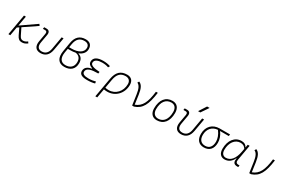

<svg xmlns="http://www.w3.org/2000/svg" viewBox="149 -2365 6146 4160"><g transform="rotate(30 3222.5 -285.0)"><path d="M48.3 0H95.2L132.8 -213.9L179.7 -245.1L254.9 -87.4C290.5 -13.2 328.6 9.8 385.3 9.8C436 9.8 474.1 -4.9 522.9 -41L499 -77.6C457 -47.4 426.8 -35.2 389.6 -35.2C351.6 -35.2 324.2 -52.2 297.9 -106.4L217.3 -270.5L544.9 -491.7L518.6 -529.3L142.6 -269L186.5 -517.6H139.6Z M851.1 9.8C973.1 9.8 1049.3 -62 1073.7 -200.2L1129.4 -517.6H1082.5L1026.9 -200.2C1007.8 -91.8 950.2 -35.2 858.9 -35.2C767.6 -35.2 730 -91.8 749 -200.2L785.2 -405.3C797.9 -476.1 768.6 -517.6 706.1 -517.6H645.5L637.7 -473.6H695.3C731 -473.6 746.1 -450.2 738.3 -405.3L702.1 -200.2C678.7 -68.4 733.9 9.8 851.1 9.8Z M1447.8 9.8C1590.8 9.8 1691.9 -65.4 1691.9 -219.7C1691.9 -302.7 1658.2 -371.6 1574.2 -392.6V-400.4C1665 -437 1718.8 -503.4 1718.8 -589.4C1718.8 -687 1662.6 -742.2 1559.6 -742.2C1411.6 -742.2 1325.2 -661.1 1297.9 -499.5L1260.3 -276.4C1229.5 -94.2 1297.9 9.8 1447.8 9.8ZM1510.7 -380.9C1597.7 -369.1 1645 -312.5 1645 -220.7C1645 -94.7 1562 -34.7 1450.7 -35.2C1332.5 -35.2 1279.8 -121.1 1305.7 -271.5L1322.3 -368.2H1386.7C1431.6 -368.2 1473.6 -372.6 1510.7 -380.9ZM1330.1 -412.1 1344.7 -498C1367.7 -631.8 1434.1 -697.3 1551.3 -697.3C1628.9 -697.3 1671.9 -658.7 1671.9 -590.3C1671.9 -481 1558.6 -412.1 1391.1 -412.1Z M2016.1 9.8C2092.8 9.8 2158.7 1.5 2210.4 -13.7L2204.1 -59.6C2160.2 -47.9 2108.4 -35.2 2027.8 -35.2C1924.8 -35.2 1873.5 -62 1873.5 -115.2C1873.5 -211.9 2003.9 -234.4 2133.3 -234.4H2161.1L2168 -278.3C2011.7 -285.6 1933.6 -317.9 1933.6 -374.5C1933.6 -454.1 2021.5 -482.4 2121.6 -482.4C2182.6 -482.4 2234.4 -474.1 2277.8 -456.5L2301.3 -499C2246.6 -518.1 2186 -527.3 2118.7 -527.3C1988.8 -527.3 1887.2 -485.8 1887.2 -377C1887.2 -323.2 1921.4 -286.6 1989.7 -266.1L1987.8 -255.9C1891.1 -241.2 1824.7 -193.8 1824.7 -105C1824.7 -27.8 1888.2 9.8 2016.1 9.8Z M2719.7 -527.3C2559.1 -527.3 2470.7 -443.4 2438.5 -260.3L2353 224.6H2399.9L2439 2C2467.3 6.8 2495.1 9.8 2523.4 9.8C2726.1 9.8 2878.9 -149.9 2878.9 -361.3C2878.9 -467.3 2820.8 -527.3 2719.7 -527.3ZM2447.3 -46.4 2484.9 -259.3C2511.7 -412.1 2581.1 -482.4 2705.1 -482.4C2785.6 -482.4 2832 -436.5 2832 -356.4C2832 -173.3 2703.6 -35.2 2534.2 -35.2C2496.6 -35.2 2464.4 -39.6 2447.3 -46.4Z M3143.6 0H3188.5C3373 -61 3445.3 -201.2 3487.8 -517.6H3440.9C3406.7 -238.3 3342.8 -103 3182.1 -43.9L3149.4 -276.9C3129.4 -419.9 3090.3 -499 3016.1 -527.3L2992.7 -487.8C3052.7 -461.9 3087.4 -390.6 3105.5 -262.2Z M3760.7 9.8C3930.7 9.8 4031.2 -114.7 4031.2 -325.2C4031.2 -452.6 3965.8 -527.3 3855.5 -527.3C3686 -527.3 3585.4 -400.9 3585.4 -187.5C3585.4 -63.5 3650.9 9.8 3760.7 9.8ZM3770.5 -35.2C3683.6 -35.2 3632.3 -94.2 3632.3 -193.8C3632.3 -375 3713.4 -482.4 3849.6 -482.4C3935.1 -482.4 3984.4 -423.3 3984.4 -323.7C3984.4 -142.1 3904.8 -35.2 3770.5 -35.2Z M4366.7 9.8C4488.8 9.8 4564.9 -62 4589.4 -200.2L4645 -517.6H4598.1L4542.5 -200.2C4523.4 -91.8 4465.8 -35.2 4374.5 -35.2C4283.2 -35.2 4245.6 -91.8 4264.6 -200.2L4300.8 -405.3C4313.5 -476.1 4284.2 -517.6 4221.7 -517.6H4161.1L4153.3 -473.6H4210.9C4246.6 -473.6 4261.7 -450.2 4253.9 -405.3L4217.8 -200.2C4194.3 -68.4 4249.5 9.8 4366.7 9.8ZM4441.4 -609.4H4497.1L4623.5 -794.9H4560.5Z M4939 9.8C5077.6 9.8 5156.7 -77.6 5156.7 -230.5C5156.7 -312.5 5128.9 -396.5 5069.3 -475.1H5287.1L5294.9 -519H5035.6C4857.9 -519 4740.7 -398.4 4740.7 -215.8C4740.7 -72.3 4813 9.8 4939 9.8ZM5017.1 -474.6C5081.1 -391.1 5109.9 -304.2 5109.9 -230.5C5109.9 -106.4 5050.3 -35.2 4946.3 -35.2C4845.2 -35.2 4787.6 -100.1 4787.6 -213.9C4787.6 -364.7 4878.4 -466.3 5017.1 -474.6Z M5724.6 -444.3H5722.2C5699.2 -495.6 5652.3 -522.5 5585.4 -522.5C5418 -522.5 5306.6 -381.3 5306.6 -169.4C5306.6 -55.2 5361.3 10.3 5457.5 10.3C5552.2 10.3 5627.9 -43.9 5668.9 -139.6H5677.2C5656.2 -40.5 5688 4.9 5776.9 4.9H5800.3L5808.1 -40H5783.2C5726.6 -40 5705.6 -68.8 5716.8 -131.8L5784.7 -517.6H5737.8ZM5584 -477.5C5643.6 -477.5 5686 -453.6 5717.3 -401.9L5703.6 -325.7C5668.9 -130.9 5579.6 -34.7 5464.8 -34.7C5394.5 -34.7 5353 -84 5353 -171.9C5353 -346.2 5445.8 -477.5 5584 -477.5Z M6073.2 0H6118.2C6302.7 -61 6375 -201.2 6417.5 -517.6H6370.6C6336.4 -238.3 6272.5 -103 6111.8 -43.9L6079.1 -276.9C6059.1 -419.9 6020 -499 5945.8 -527.3L5922.4 -487.8C5982.4 -461.9 6017.1 -390.6 6035.2 -262.2Z"/></g></svg>

Font: Cascadia Code PL ExtraLight
Style: Italic
Weight: 200
Italic angle: -10°
Monospace: yes
Designer: Aaron Bell
Foundry: Saja Typeworks
Version: Version 2404.023